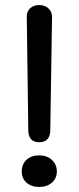

<svg xmlns="http://www.w3.org/2000/svg" viewBox="-20 -730 311 760"><path d="M92 -212 86 -663Q85 -684 99 -697Q113 -710 135 -710Q157 -710 171.5 -697Q186 -684 186 -663L179 -212Q177 -167 135 -167Q94 -167 92 -212ZM66 -51Q66 -80 85 -97.5Q104 -115 135 -115Q166 -115 185.5 -97Q205 -79 205 -51Q205 -24 185.5 -7Q166 10 135 10Q104 10 85 -7Q66 -24 66 -51Z"/></svg>

Font: Kodchasan Medium
Style: Regular
Weight: 500
Designer: Katatrad Aksorn Co.,Ltd.
Foundry: Cadson Demak Co.,Ltd.
Version: Version 1.000; ttfautohint (v1.6)